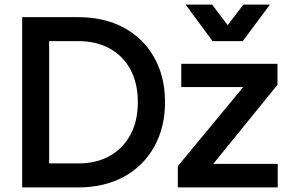

<svg xmlns="http://www.w3.org/2000/svg" viewBox="-20 -820 1251 840"><path d="M77 0H321Q437 0 522.5 -47Q608 -94 655 -178.5Q702 -263 702 -373Q702 -484 655 -568Q608 -652 522.5 -698.5Q437 -745 321 -745H77ZM195 -105V-640H323Q402 -640 460.5 -607.5Q519 -575 551 -515Q583 -455 583 -373Q583 -291 551 -231Q519 -171 460.5 -138Q402 -105 323 -105ZM758 0H1195V-103H913L1194 -449V-541H773V-439H1044L758 -93ZM910 -640H1042L1161 -800H1045L976 -710L908 -800H792Z"/></svg>

Font: Custom Plus Jakarta Sans SemiBold
Style: Regular
Weight: 600
Designer: Gumpita Rahayu & FullSphere
Foundry: Tokotype & FullSphere
Version: Version 1.001;hotconv 1.0.117;makeotfexe 2.5.65602